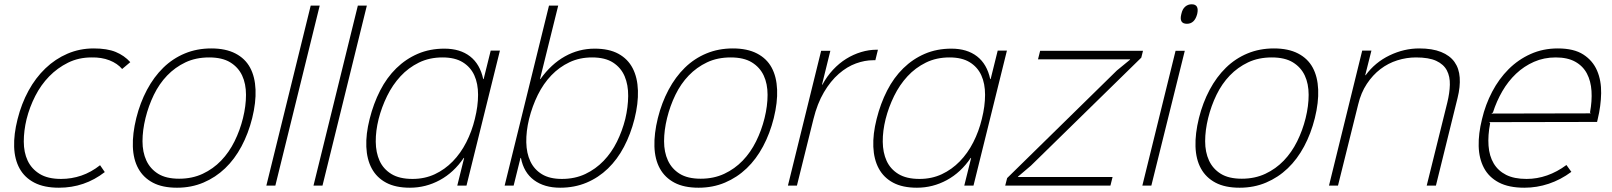

<svg xmlns="http://www.w3.org/2000/svg" viewBox="-20 -866 7523 896"><path d="M469 -63Q375 10 255 10Q186 10 140.5 -13.5Q95 -37 71.5 -79.5Q48 -122 46 -180.5Q44 -239 62 -310Q80 -382 113 -442.5Q146 -503 192 -547Q238 -591 295 -615.5Q352 -640 417 -640Q480 -640 520 -623.5Q560 -607 588 -576L550 -544Q528 -570 491 -584.5Q454 -599 407 -598Q347 -598 297.5 -573.5Q248 -549 209.5 -509.5Q171 -470 144.5 -418Q118 -366 104 -310Q91 -256 91 -205.5Q91 -155 109 -116.5Q127 -78 165 -54.5Q203 -31 265 -31Q314 -31 359.5 -46.5Q405 -62 447 -95Z M1157 -315Q1139 -243 1107 -183Q1075 -123 1030.5 -80.5Q986 -38 929.5 -14Q873 10 806 10Q738 10 693.5 -13.5Q649 -37 625.5 -79.5Q602 -122 600 -182Q598 -242 616 -315Q634 -387 666 -447Q698 -507 742 -550Q786 -593 842.5 -616.5Q899 -640 966 -640Q1033 -640 1078.5 -616.5Q1124 -593 1147 -550.5Q1170 -508 1172.5 -448Q1175 -388 1157 -315ZM1114 -315Q1128 -372 1128 -423.5Q1128 -475 1110 -513.5Q1092 -552 1054.5 -575Q1017 -598 956 -598Q894 -598 845.5 -575Q797 -552 760 -513.5Q723 -475 698 -423.5Q673 -372 659 -315Q645 -258 645 -207Q645 -156 663 -117Q681 -78 718 -55Q755 -32 816 -32Q877 -32 926 -55Q975 -78 1012 -116.5Q1049 -155 1074.5 -206.5Q1100 -258 1114 -315Z M1265 0H1223L1430 -840H1472Z M1485 0H1443L1650 -840H1692Z M2157 0H2114L2146 -129H2144Q2098 -61 2032.5 -25.5Q1967 10 1893 10Q1826 10 1782 -13.5Q1738 -37 1715 -79.5Q1692 -122 1689.5 -181Q1687 -240 1705 -311Q1723 -383 1754 -443.5Q1785 -504 1829.5 -547.5Q1874 -591 1930 -615Q1986 -639 2054 -639Q2127 -639 2173.5 -603Q2220 -567 2235 -497H2237L2270 -630H2313ZM2196 -311Q2211 -371 2211 -423.5Q2211 -476 2193.5 -514.5Q2176 -553 2139.5 -575.5Q2103 -598 2045 -598Q1984 -598 1935 -574Q1886 -550 1849 -510Q1812 -470 1786.5 -418Q1761 -366 1747 -311Q1733 -255 1733.5 -204.5Q1734 -154 1751.5 -115.5Q1769 -77 1806.5 -54Q1844 -31 1905 -31Q1962 -31 2009 -53Q2056 -75 2093 -113Q2130 -151 2156 -202Q2182 -253 2196 -311Z M2941 -311Q2923 -240 2892 -181Q2861 -122 2817 -79.5Q2773 -37 2717 -13.5Q2661 10 2594 10Q2520 10 2472 -25.5Q2424 -61 2411 -129H2409L2377 0H2335L2542 -840H2585L2500 -497H2502Q2552 -567 2616.5 -603Q2681 -639 2755 -639Q2822 -639 2866 -615Q2910 -591 2932.5 -547.5Q2955 -504 2957 -443.5Q2959 -383 2941 -311ZM2898 -311Q2911 -366 2911.5 -418Q2912 -470 2895 -510Q2878 -550 2841 -574Q2804 -598 2743 -598Q2685 -598 2637.5 -575.5Q2590 -553 2553 -514.5Q2516 -476 2490 -423.5Q2464 -371 2449 -311Q2435 -253 2436 -202Q2437 -151 2455 -113Q2473 -75 2509 -53Q2545 -31 2602 -31Q2663 -31 2711.5 -54Q2760 -77 2797 -115.5Q2834 -154 2859 -204.5Q2884 -255 2898 -311Z M3591 -315Q3573 -243 3541 -183Q3509 -123 3464.5 -80.5Q3420 -38 3363.5 -14Q3307 10 3240 10Q3172 10 3127.5 -13.5Q3083 -37 3059.5 -79.5Q3036 -122 3034 -182Q3032 -242 3050 -315Q3068 -387 3100 -447Q3132 -507 3176 -550Q3220 -593 3276.5 -616.5Q3333 -640 3400 -640Q3467 -640 3512.5 -616.5Q3558 -593 3581 -550.5Q3604 -508 3606.5 -448Q3609 -388 3591 -315ZM3548 -315Q3562 -372 3562 -423.5Q3562 -475 3544 -513.5Q3526 -552 3488.5 -575Q3451 -598 3390 -598Q3328 -598 3279.5 -575Q3231 -552 3194 -513.5Q3157 -475 3132 -423.5Q3107 -372 3093 -315Q3079 -258 3079 -207Q3079 -156 3097 -117Q3115 -78 3152 -55Q3189 -32 3250 -32Q3311 -32 3360 -55Q3409 -78 3446 -116.5Q3483 -155 3508.5 -206.5Q3534 -258 3548 -315Z M4065 -585H4055Q4016 -585 3974.5 -570Q3933 -555 3894.5 -521.5Q3856 -488 3825 -435.5Q3794 -383 3776 -310L3699 0H3657L3812 -629H3855L3816 -471H3818Q3839 -510 3867.5 -540.5Q3896 -571 3929 -591.5Q3962 -612 3998.5 -623Q4035 -634 4071 -634H4077Z M4523 0H4480L4512 -129H4510Q4464 -61 4398.5 -25.5Q4333 10 4259 10Q4192 10 4148 -13.5Q4104 -37 4081 -79.5Q4058 -122 4055.5 -181Q4053 -240 4071 -311Q4089 -383 4120 -443.5Q4151 -504 4195.5 -547.5Q4240 -591 4296 -615Q4352 -639 4420 -639Q4493 -639 4539.5 -603Q4586 -567 4601 -497H4603L4636 -630H4679ZM4562 -311Q4577 -371 4577 -423.5Q4577 -476 4559.5 -514.5Q4542 -553 4505.5 -575.5Q4469 -598 4411 -598Q4350 -598 4301 -574Q4252 -550 4215 -510Q4178 -470 4152.5 -418Q4127 -366 4113 -311Q4099 -255 4099.5 -204.5Q4100 -154 4117.5 -115.5Q4135 -77 4172.5 -54Q4210 -31 4271 -31Q4328 -31 4375 -53Q4422 -75 4459 -113Q4496 -151 4522 -202Q4548 -253 4562 -311Z M5162 0H4671L4680 -35L5192 -537L5253 -587L5254 -589H4824L4834 -629H5314L5306 -597L4791 -93L4731 -42L4730 -40H5172Z M5541 -846Q5577 -846 5567 -801Q5555 -755 5519 -755Q5481 -755 5493 -801Q5498 -824 5511 -835Q5524 -846 5541 -846ZM5353 0H5311L5466 -629H5509Z M6116 -315Q6098 -243 6066 -183Q6034 -123 5989.5 -80.5Q5945 -38 5888.5 -14Q5832 10 5765 10Q5697 10 5652.5 -13.5Q5608 -37 5584.5 -79.5Q5561 -122 5559 -182Q5557 -242 5575 -315Q5593 -387 5625 -447Q5657 -507 5701 -550Q5745 -593 5801.5 -616.5Q5858 -640 5925 -640Q5992 -640 6037.5 -616.5Q6083 -593 6106 -550.5Q6129 -508 6131.5 -448Q6134 -388 6116 -315ZM6073 -315Q6087 -372 6087 -423.5Q6087 -475 6069 -513.5Q6051 -552 6013.5 -575Q5976 -598 5915 -598Q5853 -598 5804.5 -575Q5756 -552 5719 -513.5Q5682 -475 5657 -423.5Q5632 -372 5618 -315Q5604 -258 5604 -207Q5604 -156 5622 -117Q5640 -78 5677 -55Q5714 -32 5775 -32Q5836 -32 5885 -55Q5934 -78 5971 -116.5Q6008 -155 6033.5 -206.5Q6059 -258 6073 -315Z M6782 -409 6681 0H6638L6734 -387Q6745 -432 6746 -470.5Q6747 -509 6732 -537.5Q6717 -566 6682.5 -582Q6648 -598 6588 -598Q6544 -598 6501 -584.5Q6458 -571 6422 -543.5Q6386 -516 6358.5 -474.5Q6331 -433 6318 -378L6224 0H6182L6337 -630H6380L6351 -515H6353Q6397 -575 6464.5 -607.5Q6532 -640 6603 -640Q6664 -640 6705 -623.5Q6746 -607 6767.5 -577Q6789 -547 6792 -504Q6795 -461 6782 -409Z M7433 -297 6930 -296 6934 -291Q6923 -234 6926.5 -186Q6930 -138 6950.5 -103.5Q6971 -69 7008.5 -50Q7046 -31 7104 -31Q7153 -31 7200 -47.5Q7247 -64 7290 -96L7313 -64Q7263 -27 7207.5 -8.5Q7152 10 7094 10Q7021 10 6974.5 -14.5Q6928 -39 6905 -82.5Q6882 -126 6880.5 -184Q6879 -242 6896 -310Q6912 -378 6943.5 -438Q6975 -498 7020 -543Q7065 -588 7123 -614Q7181 -640 7250 -640Q7325 -640 7369 -611.5Q7413 -583 7433 -536.5Q7453 -490 7452 -431Q7451 -372 7436 -310ZM7404 -337 7400 -341Q7410 -395 7407 -441.5Q7404 -488 7385.5 -523Q7367 -558 7331 -578Q7295 -598 7240 -598Q7185 -598 7138.5 -577.5Q7092 -557 7055 -522Q7018 -487 6991 -440.5Q6964 -394 6947 -341L6940 -336Z"/></svg>

Font: TypoPRO Sinkin Sans
Style: 200 X Light Italic
Weight: 200
Italic angle: -112°
Designer: Keith Bates
Foundry: K-Type
Version: Sinkin Sans (version 1.0)  by Keith Bates   •   © 2014   www